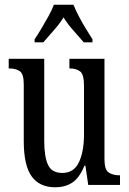

<svg xmlns="http://www.w3.org/2000/svg" viewBox="-20 -786 550 816"><path d="M215 10Q148 10 114.5 -36.5Q81 -83 81 -186V-428Q81 -472 64 -483.5Q47 -495 21 -495H17V-536H168V-188Q168 -120 184 -85.5Q200 -51 245 -51Q294 -51 315.5 -96.5Q337 -142 337 -215V-422Q337 -470 320.5 -482.5Q304 -495 278 -495H275V-536H424V-109Q424 -64 442.5 -52.5Q461 -41 486 -41H490V0H355L343 -82H339Q317 -29 286.5 -9.5Q256 10 215 10ZM127 -619Q140 -638 155.5 -664Q171 -690 186 -717Q201 -744 209 -766H292Q301 -744 315 -717Q329 -690 345 -664Q361 -638 373 -619V-606H336Q315 -631 291.5 -657Q268 -683 250 -712Q232 -683 208.5 -657Q185 -631 164 -606H127Z"/></svg>

Font: Noto Serif Lao ExtraCondensed
Style: Regular
Weight: 400
Width: 2
Designer: Monotype Design Team
Foundry: Monotype Imaging Inc.
Version: Version 2.003; ttfautohint (v1.8.4.7-5d5b)